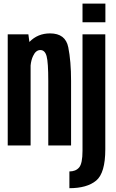

<svg xmlns="http://www.w3.org/2000/svg" viewBox="-20 -782 621 1032"><path d="M21.5 0V-597.5H132.5L138 -556.5Q182.5 -602.5 249 -602.5Q332 -602.5 347 -527.8Q362 -453 362 -347V0H239.5V-345.5Q239.5 -447 230.5 -480Q221.5 -513 197 -513Q172.5 -513 158 -481.5Q147.5 -460 144.5 -430V0ZM353 229.5V139.5Q387 139.5 405.2 118.2Q423.5 97 423.5 28.5V-597.5H546V20.5Q546 148 496.8 188.8Q447.5 229.5 353 229.5ZM423.5 -762.5H546.5V-662.5H423.5Z"/></svg>

Font: Anybody Condensed SemiBold
Style: Regular
Weight: 600
Width: 3
Designer: Tyler Finck
Foundry: Etcetera Type Company
Version: Version 1.010; ttfautohint (v1.8.3) -l 8 -r 50 -G 200 -x 14 